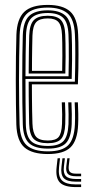

<svg xmlns="http://www.w3.org/2000/svg" viewBox="-20 -627 383 790"><path d="M177 6.8Q112.2 6.8 80.9 -20.1Q49.5 -47 47.2 -114.5Q46.2 -151.2 45.6 -198.1Q45 -245 45 -295.5Q45 -346 45.6 -394.8Q46.2 -443.5 47.5 -484Q49.8 -549.2 79.6 -578Q109.5 -606.8 176.5 -606.8Q238.5 -606.8 268.6 -579.8Q298.8 -552.8 301.5 -485.8Q302.2 -472.5 302.6 -451.4Q303 -430.2 303 -403.2Q303 -376.2 302.5 -344.9Q302 -313.5 300.5 -280H111.2Q111.2 -250.8 111.5 -223.1Q111.8 -195.5 112.2 -169.5Q112.8 -143.5 113.5 -118.8Q114.8 -80 128.5 -64.4Q142.2 -48.8 177 -48.8Q209 -48.8 221.2 -63.2Q233.5 -77.8 235.2 -117.8Q236 -133.8 235.8 -156.8Q235.5 -179.8 234.2 -206H247.5Q248.8 -178.5 249 -156.2Q249.2 -134 248.5 -117Q246.8 -71.8 231 -54.8Q215.2 -37.8 177 -37.8Q135.8 -37.8 118.5 -55.5Q101.2 -73.2 100 -117.8Q99.5 -139.8 99 -169.9Q98.5 -200 98.2 -231.9Q98 -263.8 98 -291H288Q289 -322 289.4 -351.4Q289.8 -380.8 289.8 -406.2Q289.8 -431.8 289.4 -452Q289 -472.2 288.2 -485.5Q285.5 -548.2 257.8 -572Q230 -595.8 176.5 -595.8Q115 -595.8 88.9 -568.9Q62.8 -542 60.8 -483.2Q59.5 -442.2 58.9 -394.1Q58.2 -346 58.2 -296.2Q58.2 -246.5 58.9 -200Q59.5 -153.5 60.5 -115.5Q62.5 -53.8 90.2 -29Q118 -4.2 177 -4.2Q235.2 -4.2 260.4 -29.2Q285.5 -54.2 288.2 -115.2Q288.8 -126.2 288.9 -141Q289 -155.8 288.6 -172.4Q288.2 -189 287.2 -206H300.5Q301.8 -183 302.1 -158.5Q302.5 -134 301.5 -114.5Q298.8 -48.8 270.4 -21Q242 6.8 177 6.8ZM177 -15.5Q123.5 -15.5 99.5 -38Q75.5 -60.5 73.8 -116Q72.5 -156.2 72 -204.4Q71.5 -252.5 71.5 -302.6Q71.5 -352.8 72.1 -399.2Q72.8 -445.8 73.8 -482.2Q75.8 -539.2 100.4 -561.9Q125 -584.5 176.5 -584.5Q224.5 -584.5 248.6 -563.2Q272.8 -542 275 -485Q275.8 -470.2 276.2 -443.1Q276.8 -416 276.5 -379.9Q276.2 -343.8 275 -302.2H84.8Q84.8 -249.2 85.1 -207.8Q85.5 -166.2 86.2 -117Q87 -68 107.1 -47.2Q127.2 -26.5 177 -26.5Q221.5 -26.5 240.5 -45.9Q259.5 -65.2 261.8 -116.2Q262.5 -133.2 262.2 -156.4Q262 -179.5 260.8 -206H274Q275.2 -180.8 275.5 -157.2Q275.8 -133.8 275 -115.8Q272.5 -59.8 250.8 -37.6Q229 -15.5 177 -15.5ZM84.8 -313.2H262Q263 -349.5 263.1 -383.2Q263.2 -417 262.9 -443.6Q262.5 -470.2 261.8 -484.5Q259.8 -534.8 239.4 -554.1Q219 -573.5 176.5 -573.5Q131.2 -573.5 109.9 -553.4Q88.5 -533.2 87 -481.8Q86 -452.2 85.5 -405.8Q85 -359.2 84.8 -313.2ZM98 -324.5Q98.2 -346.8 98.4 -372.6Q98.5 -398.5 99 -426.1Q99.5 -453.8 100.2 -481Q101.8 -526.5 119.4 -544.4Q137 -562.2 176.5 -562.2Q214 -562.2 230.4 -544.9Q246.8 -527.5 248.5 -483.8Q249 -471.5 249.5 -448.1Q250 -424.8 249.9 -393.1Q249.8 -361.5 248.8 -324.5ZM111.5 -335.5H235.8Q236.5 -368.2 236.6 -397.8Q236.8 -427.2 236.2 -449.6Q235.8 -472 235.2 -483.2Q233.5 -522 220.1 -536.6Q206.8 -551.2 176.5 -551.2Q143 -551.2 128.9 -535.8Q114.8 -520.2 113.5 -480.5Q113 -458.8 112.5 -435.8Q112 -412.8 111.8 -387.9Q111.5 -363 111.5 -335.5ZM227 24.2 223 60Q218.5 98.2 234.6 115Q250.8 131.8 292.5 131.8H313.8V142.8H292.5Q244.5 142.8 226.1 123.6Q207.8 104.5 213 60L217 24.2ZM266.5 24.2 262.8 56.2Q261 73 267.6 80.2Q274.2 87.5 292.5 87.5H313.8V98.2H292.5Q268.2 98.2 259.1 88.5Q250 78.8 253 56.2L257 24.2ZM247 24.2 243 58Q239.5 85.5 251 97.5Q262.5 109.5 292.5 109.5H313.8V120.5H292.5Q256.2 120.5 242.5 106Q228.8 91.5 233 58L237 24.2Z"/></svg>

Font: Big Shoulders Inline Display Thin
Style: Regular
Weight: 400
Version: Version 2.002